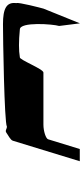

<svg xmlns="http://www.w3.org/2000/svg" viewBox="355 -1112 569 1320"><g transform="rotate(-90 640.0 -451.5)"><path d="M192 -188H276L343 -406C348 -421 398 -438 444 -438H802C826 -438 891 -607 907 -600C955 -608 1016 -608 1098 -600C1152 -600 1135 -372 1122 -330L1140 -187L1241 -437C1246 -454 1287 -612 1279 -624C1288 -692 1242 -716 1134 -716C1046 -716 457 -707 430 -689C413 -689 403 -704 387 -692C371 -680 338 -665 333 -648Z"/></g></svg>

Font: bitstorm
Style: maxextobl
Weight: 400
Version: Version 0.2